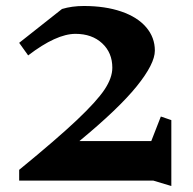

<svg xmlns="http://www.w3.org/2000/svg" viewBox="-20 -602 643 641"><path d="M552 19 492 1H44V-35Q171 -139 237 -201.5Q303 -264 329 -303Q355 -342 355 -376Q355 -426 321 -457.5Q287 -489 232 -489Q168 -489 74 -417L44 -459L187 -572Q220 -582 260 -582Q331 -582 385 -563.5Q439 -545 468 -511Q497 -477 497 -433Q497 -389 436.5 -314Q376 -239 245 -131H485L517 -213L552 -201Z"/></svg>

Font: Inknut Antiqua Medium
Style: Regular
Weight: 500
Designer: Claus Eggers Sørensen
Foundry: Claus Eggers Sørensen
Version: Version 1.003; ttfautohint (v1.8.2) -l 8 -r 50 -G 200 -x 14 